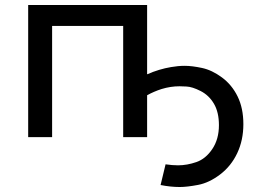

<svg xmlns="http://www.w3.org/2000/svg" viewBox="-20 -550 1016 770"><path d="M93 0V-530H570V-252Q618 -273 666 -281Q694 -286 721 -286Q750 -286 790 -277.5Q830 -269 870 -239.5Q910 -210 933 -163Q956 -116 956 -52Q956 12 931.5 64Q907 116 863 149.5Q819 183 774.5 191.5Q730 200 701 200Q664 200 624 192L644 109Q671 113 694 113Q730 113 767.5 100Q805 87 831.5 47.5Q858 8 858 -48Q858 -100 838 -134Q818 -168 784.5 -185Q751 -202 728 -203Q705 -204 700 -204Q664 -204 628 -193Q597 -183 570 -168V0H474V-446H189V0Z"/></svg>

Font: Montserrat Z Med
Style: Regular
Weight: 500
Designer: Julieta Ulanovsky
Foundry: Julieta Ulanovsky
Version: Version 8.000